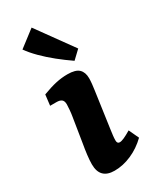

<svg xmlns="http://www.w3.org/2000/svg" viewBox="-177 -722 641 783"><g transform="rotate(-30 143.5 -330.5)"><path d="M212 -318 188 -148Q186 -134 184.5 -121.5Q183 -109 183 -98Q183 -83 195 -83Q203 -83 216.5 -89Q230 -95 250 -107L272 -60Q239 -28 199 -10.5Q159 7 119 7Q51 7 51 -62Q51 -80 54 -105Q57 -130 61 -152L80 -271Q82 -282 83.5 -299.5Q85 -317 85 -325Q85 -341 77 -347.5Q69 -354 53 -354H23L29 -404Q66 -418 93.5 -424Q121 -430 148 -430Q186 -430 201.5 -415Q217 -400 217 -372Q217 -361 215.5 -346Q214 -331 212 -318ZM239 -499 201 -463Q169 -485 138.5 -509.5Q108 -534 82.5 -559.5Q57 -585 40 -609L117 -668Z"/></g></svg>

Font: Rasa
Style: Italic
Weight: 400
Italic angle: -7.10001°
Designer: Anna Giedrys (Yrsa+Rasa design), David Brezina (Yrsa art-direction, Rasa art-direction, design)
Foundry: Rosetta Type Foundry
Version: Version 2.004